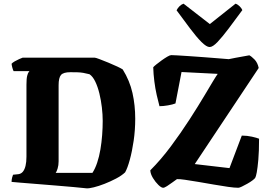

<svg xmlns="http://www.w3.org/2000/svg" viewBox="-20 -1022 1456 1045"><path d="M451 3Q426 0 380 -4Q334 -8 280 -12.5Q226 -17 175 -21Q124 -25 88 -28Q52 -31 43 -32Q43 -44 46 -55.5Q49 -67 51 -71L80 -74Q95 -76 104.5 -87.5Q114 -99 119 -119.5Q124 -140 124 -169V-561Q124 -594 128 -609.5Q132 -625 136.5 -630Q141 -635 140 -635H54Q51 -640 47.5 -652.5Q44 -665 43 -675Q48 -681 60 -688Q72 -695 84.5 -700.5Q97 -706 103 -708H496Q501 -708 522 -700Q543 -692 570 -681Q597 -670 619 -659.5Q641 -649 648 -644Q686 -583 701 -516Q716 -449 716 -376Q716 -314 707.5 -256Q699 -198 686.5 -152.5Q674 -107 661 -84Q642 -66 611.5 -50Q581 -34 549 -21.5Q517 -9 490.5 -2.5Q464 4 451 3ZM283 -81H483Q498 -104 509 -137Q520 -170 526.5 -208.5Q533 -247 536 -287Q539 -327 539 -364Q539 -398 534.5 -437Q530 -476 521 -513Q512 -550 498.5 -578Q485 -606 467 -618Q448 -623 433 -625.5Q418 -628 401.5 -628.5Q385 -629 363 -629Q325 -629 312 -614Q299 -599 299 -558V-144Q299 -122 293.5 -104.5Q288 -87 283 -81ZM868 0Q858 0 842 -15.5Q826 -31 812.5 -53Q799 -75 798 -95Q856 -153 910 -225.5Q964 -298 1011.5 -371.5Q1059 -445 1094 -504Q1120 -548 1138.5 -578.5Q1157 -609 1165 -620L968 -630L935 -459Q920 -453 894 -448.5Q868 -444 848 -444Q841 -469 833 -504.5Q825 -540 820 -579.5Q815 -619 814 -656Q818 -661 831 -671.5Q844 -682 860 -693.5Q876 -705 890.5 -713.5Q905 -722 912 -722Q920 -722 946.5 -720.5Q973 -719 1009.5 -716.5Q1046 -714 1086.5 -711Q1127 -708 1163.5 -705Q1200 -702 1225 -700Q1238 -703 1262.5 -707.5Q1287 -712 1309.5 -716Q1332 -720 1337 -721Q1349 -715 1365.5 -698Q1382 -681 1388 -652L1040 -129L1229 -107L1296 -284Q1325 -284 1351.5 -278Q1378 -272 1390 -267Q1390 -198 1386 -153Q1382 -108 1377.5 -84Q1373 -60 1369 -54Q1366 -49 1354 -40Q1342 -31 1326 -22Q1310 -13 1296.5 -6.5Q1283 0 1277 0Q1257 0 1221.5 -5Q1186 -10 1143.5 -17.5Q1101 -25 1059.5 -32Q1018 -39 987 -43.5Q956 -48 943 -47Q933 -40 918 -29Q903 -18 889 -9Q875 0 868 0ZM1121 -766Q1104 -766 1076.5 -793.5Q1049 -821 1014.5 -867Q980 -913 941 -966Q947 -978 957 -988Q967 -998 979 -1002L1122 -891L1262 -1002Q1274 -998 1284.5 -987.5Q1295 -977 1299 -967Q1260 -914 1225.5 -868Q1191 -822 1164.5 -794Q1138 -766 1121 -766Z"/></svg>

Font: Texturina Medium 12pt Black
Style: Regular
Weight: 900
Version: Version 1.002